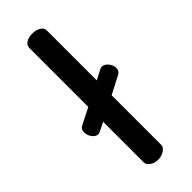

<svg xmlns="http://www.w3.org/2000/svg" viewBox="-249 -785 814 814"><g transform="rotate(-45 157.5 -378.0)"><path d="M13 -304Q13 -323 27 -330L102 -368V-722Q102 -737 116.5 -746.5Q131 -756 154 -756Q176 -756 191.5 -746.5Q207 -737 207 -722V-422L253 -446Q257 -448 264 -448Q279 -448 291 -432.5Q303 -417 303 -401Q303 -383 288 -375L207 -333V-35Q207 -22 191 -11Q175 0 154 0Q132 0 117 -11Q102 -22 102 -35V-279L62 -259Q56 -256 50 -256Q36 -256 24.5 -271Q13 -286 13 -304Z"/></g></svg>

Font: TerminalDosisSemiBold
Style: Bold
Weight: 600
Designer: EdgarTolentino, PabloImpallari, IginoMarini
Foundry: EdgarTolentino, PabloImpallari, IginoMarini
Version: Version 1.006